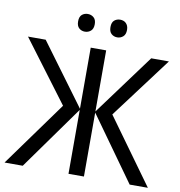

<svg xmlns="http://www.w3.org/2000/svg" viewBox="-95 -983 1005 1070"><g transform="rotate(10 407.5 -448.0)"><path d="M268.1 -368.2 8.8 -713.9H108.9L363.8 -368.2V-713.9H451.2V-368.2L706.1 -713.9H806.2L546.9 -368.2L813 0H710L451.2 -361.8V0H363.8V-361.8L105 0H2ZM269 -846.2Q269 -872.6 282.7 -884.3Q296.4 -896 315.9 -896Q335 -896 349.1 -884Q363.3 -872.1 363.3 -846.2Q363.3 -820.3 349.1 -808.1Q335 -795.9 315.9 -795.9Q296.4 -795.9 282.7 -808.1Q269 -820.3 269 -846.2ZM452.1 -846.2Q452.1 -872.6 465.8 -884.3Q479.5 -896 499 -896Q508.3 -896 516.8 -893.1Q525.4 -890.1 531.7 -884Q538.1 -877.9 542 -868.7Q545.9 -859.4 545.9 -846.2Q545.9 -820.3 531.7 -808.1Q517.6 -795.9 499 -795.9Q479.5 -795.9 465.8 -808.1Q452.1 -820.3 452.1 -846.2Z"/></g></svg>

Font: Droid Sans
Style: Regular
Weight: 400
Foundry: Ascender Corporation
Version: Version 1.00 build 114